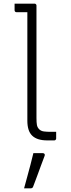

<svg xmlns="http://www.w3.org/2000/svg" viewBox="-20 -770 390 1053"><path d="M60 -750Q69 -750 81.5 -750Q94 -750 108 -750Q122 -750 134.5 -750Q147 -750 156 -750Q165 -750 169 -750Q173 -750 175 -748.5Q177 -747 178.5 -745Q180 -743 180 -739Q180 -701 180 -639Q180 -577 180 -504Q180 -431 180 -358Q180 -285 180 -223Q180 -161 180 -123Q180 -98 182.5 -84.5Q185 -71 195 -61Q205 -51 221.5 -49Q238 -47 256 -47Q262 -47 267.5 -47Q273 -47 276 -47H288Q288 -38 288 -29Q288 -20 288 -11Q288 -7 286.5 -5Q285 -3 283 -1.5Q281 0 277 0Q274 0 268.5 0Q263 0 256 0Q249 0 239 0Q211 0 190.5 -6.5Q170 -13 156.5 -26Q143 -39 136.5 -59.5Q130 -80 130 -108Q130 -149 130 -210.5Q130 -272 130 -342.5Q130 -413 130 -482.5Q130 -552 130 -610Q130 -668 130 -703H119Q115 -703 105 -703Q95 -703 85.5 -703Q76 -703 71 -703Q66 -703 63 -706Q60 -709 60 -714Q60 -723 60 -732Q60 -741 60 -750ZM163 70Q174 70 187.5 70Q201 70 215 70Q221 70 224 74Q227 78 225 84Q214 113 204 140Q194 167 184 194.5Q174 222 162 253Q161 257 157.5 260Q154 263 147 263Q138 263 130.5 263Q123 263 112 263Q121 230 130 197Q139 164 147.5 132Q156 100 163 70Z"/></svg>

Font: Recursive Sans Linear Light
Style: Regular
Weight: 300
Version: Version 1.085